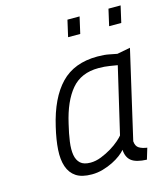

<svg xmlns="http://www.w3.org/2000/svg" viewBox="-108 -793 767 886"><g transform="rotate(-15 275.5 -349.5)"><path d="M297 -709H355L337 -630H279ZM493 -709H551L533 -630H475ZM445 -88Q447 -64 462 -55Q477 -46 500 -43L484 10Q433 8 411 -9.5Q389 -27 387 -63Q378 -52 361.5 -39.5Q345 -27 323 -16Q301 -5 275 2.5Q249 10 222 10Q174 10 147 -8Q120 -26 108.5 -59.5Q97 -93 100 -140Q103 -187 117 -246Q147 -376 211 -442.5Q275 -509 386 -509Q420 -509 443 -504Q466 -499 479 -497L542 -509ZM230 -44Q255 -44 281.5 -54.5Q308 -65 331 -79Q354 -93 370.5 -107.5Q387 -122 393 -130L467 -446Q453 -448 430 -452Q407 -456 377 -456Q294 -456 247.5 -401Q201 -346 178 -244Q167 -199 162 -162Q157 -125 161.5 -99Q166 -73 182 -58.5Q198 -44 230 -44Z"/></g></svg>

Font: Panefresco 250wt
Style: Italic
Weight: 300
Version: Version 1.000